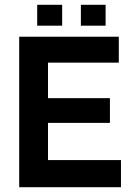

<svg xmlns="http://www.w3.org/2000/svg" viewBox="-20 -780 554 800"><path d="M484 -113V0H60V-627H475V-519H180V-371H438V-268H180V-113ZM420 -760V-673H317V-760ZM239 -760V-673H135V-760Z"/></svg>

Font: Blinker SemiBold
Style: Regular
Weight: 600
Designer: Juergen Huber
Foundry: supertype
Version: Version 1.015;PS 1.15;hotconv 1.0.88;makeotf.lib2.5.647800